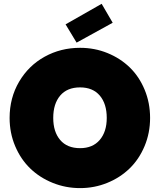

<svg xmlns="http://www.w3.org/2000/svg" viewBox="-20 -968 828 995"><path d="M395 6.8Q320.3 6.8 253.2 -20.3Q186 -47.4 136.7 -95Q87.4 -142.6 58.6 -210.7Q29.8 -278.8 29.8 -356.9Q29.8 -460.9 79.1 -544.7Q128.4 -628.4 211.7 -674.3Q294.9 -720.2 395 -720.2Q470.2 -720.2 536.9 -693.1Q603.5 -666 652.3 -618.7Q701.2 -571.3 729.5 -503.2Q757.8 -435.1 757.8 -356.9Q757.8 -278.8 729.2 -210.7Q700.7 -142.6 651.6 -95Q602.5 -47.4 535.9 -20.3Q469.2 6.8 395 6.8ZM255.9 -356.9Q255.9 -284.7 292 -242.4Q328.1 -200.2 395 -200.2Q460.4 -200.2 496.8 -242.7Q533.2 -285.2 533.2 -356.9Q533.2 -430.2 497.1 -472.7Q460.9 -515.1 395 -515.1Q328.1 -515.1 292 -472.7Q255.9 -430.2 255.9 -356.9ZM506.8 -948.2 564 -850.1 377 -747.1 319.8 -841.8Z"/></svg>

Font: SVN-Poppins Black
Style: Regular
Weight: 900
Designer: Ninad Kale (Devanagari), Jonny Pinhorn (Latin)
Foundry: Indian Type Foundry
Version: Version 3.002 2017